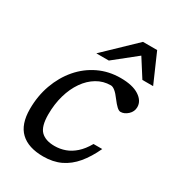

<svg xmlns="http://www.w3.org/2000/svg" viewBox="-177 -829 862 944"><g transform="rotate(30 254.0 -357.0)"><path d="M327 -459.5Q284.5 -459.5 248.8 -438.2Q213 -417 186.8 -379.2Q160.5 -341.5 146 -291Q131.5 -240.5 131.5 -182Q131.5 -114 157.8 -88.2Q184 -62.5 235 -62.5Q266.5 -62.5 295 -72.8Q323.5 -83 349.2 -105.8Q375 -128.5 397 -167H446.5Q420 -110 386.8 -70.2Q353.5 -30.5 310.8 -10.2Q268 10 213 10Q128 10 84 -31.8Q40 -73.5 40 -160Q40 -234 63.2 -298.5Q86.5 -363 128.2 -411.8Q170 -460.5 227 -487.8Q284 -515 351 -515Q419 -515 456 -491Q493 -467 493 -431.5Q493 -406 473.5 -388Q454 -370 432.5 -370Q423 -370 410.8 -381.2Q398.5 -392.5 382 -414.5Q365.5 -437 351.8 -448.2Q338 -459.5 327 -459.5ZM186 -560 356.5 -723.5H437L508.5 -560H447.5L375.5 -673H398.5L257 -560Z"/></g></svg>

Font: Newsreader 7pt
Style: Italic
Weight: 400
Italic angle: -17°
Designer: Hugues Gentile
Foundry: Production Type
Version: Version 1.003